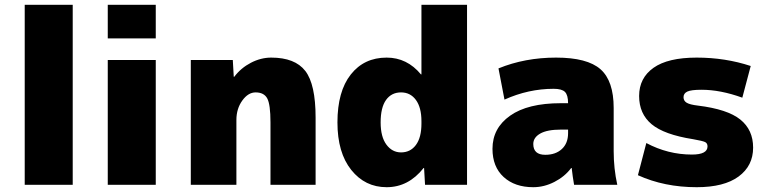

<svg xmlns="http://www.w3.org/2000/svg" viewBox="-20 -770 3201 800"><path d="M83 0V-750H283V0Z M429 -610V-750H629V-610ZM429 0V-520H629V0Z M956 -450Q984 -487 1025.5 -508.5Q1067 -530 1110 -530Q1209 -530 1252 -474.5Q1295 -419 1295 -280V0H1107V-260Q1107 -335 1093.5 -360Q1080 -385 1045 -385Q1014 -385 989.5 -351Q965 -317 965 -270V0H775V-520H950L954 -450Z M1386 -260Q1386 -389 1441.5 -459.5Q1497 -530 1591 -530Q1676 -530 1734 -460H1736V-750H1926V0H1751L1747 -70H1745Q1682 10 1591 10Q1501 10 1443.5 -62Q1386 -134 1386 -260ZM1566 -260Q1566 -200 1590 -167.5Q1614 -135 1651 -135Q1690 -135 1713 -166Q1736 -197 1736 -255V-265Q1736 -322 1713 -353.5Q1690 -385 1651 -385Q1611 -385 1588.5 -353.5Q1566 -322 1566 -260Z M2317 -340H2347Q2347 -374 2334 -387Q2321 -400 2287 -400Q2182 -400 2082 -355L2057 -485Q2167 -530 2297 -530Q2427 -530 2482 -481.5Q2537 -433 2537 -320V-140Q2537 -68 2552 0H2372Q2366 -34 2362 -70H2360Q2333 -34 2290 -12Q2247 10 2202 10Q2125 10 2078.5 -32.5Q2032 -75 2032 -150Q2032 -236 2105.5 -288Q2179 -340 2317 -340ZM2202 -170Q2202 -125 2252 -125Q2295 -125 2321 -149Q2347 -173 2347 -215V-230H2317Q2260 -230 2231 -213.5Q2202 -197 2202 -170Z M3073 -363Q2982 -396 2903 -396Q2860 -396 2844 -388.5Q2828 -381 2828 -365Q2828 -350 2841 -342Q2854 -334 2888 -330Q3011 -315 3064.5 -272Q3118 -229 3118 -155Q3118 -79 3057.5 -34.5Q2997 10 2883 10Q2748 10 2638 -40L2673 -174Q2763 -126 2863 -126Q2928 -126 2928 -160Q2928 -173 2918 -178Q2908 -183 2868 -190Q2747 -209 2695 -252.5Q2643 -296 2643 -370Q2643 -445 2703 -487.5Q2763 -530 2883 -530Q3002 -530 3108 -495Z"/></svg>

Font: M PLUS 1p Black
Style: Regular
Weight: 900
Version: Version 1.061